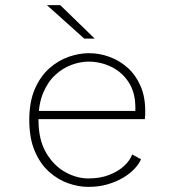

<svg xmlns="http://www.w3.org/2000/svg" viewBox="-20 -720 690 751"><path d="M325.5 11Q287 11 246.5 -3.2Q206 -17.5 171.5 -48.5Q137 -79.5 115.8 -129.5Q94.5 -179.5 94.5 -251Q94.5 -322.5 116.5 -372.5Q138.5 -422.5 173.5 -453.2Q208.5 -484 249.2 -498Q290 -512 327.5 -512Q369 -512 408.5 -497.5Q448 -483 479.5 -454.8Q511 -426.5 529.5 -384.2Q548 -342 548 -286.5Q548 -280 547.8 -270.2Q547.5 -260.5 546.5 -254H119V-286H509.5Q509.5 -290.5 509.5 -292.2Q509.5 -294 509.5 -298.5Q509.5 -358.5 483 -398.8Q456.5 -439 414.5 -459Q372.5 -479 326.5 -479Q294.5 -479 260.2 -466.5Q226 -454 196.5 -427Q167 -400 148.8 -356.5Q130.5 -313 130.5 -251Q130.5 -173.5 160.2 -122.8Q190 -72 235 -47Q280 -22 325.5 -22Q372 -22 407.5 -36Q443 -50 466 -71.5Q489 -93 497 -116L531.5 -97Q524 -79 506.2 -60Q488.5 -41 461.8 -25Q435 -9 400.8 1Q366.5 11 325.5 11ZM309.5 -569 163.5 -700H215.5L350.5 -569Z"/></svg>

Font: Trispace Thin Thin
Style: Regular
Weight: 250
Version: Version 1.210